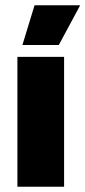

<svg xmlns="http://www.w3.org/2000/svg" viewBox="-20 -708 323 728"><path d="M223 0H46V-492.5H223ZM65.5 -539 111 -688H283V-686L203 -537.5H65.5Z"/></svg>

Font: Anek Kannada ExtraBold
Style: Regular
Weight: 800
Version: Version 1.003